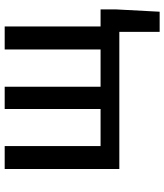

<svg xmlns="http://www.w3.org/2000/svg" viewBox="39 -568 701 819"><g transform="rotate(-90 389.5 -158.5)"><path d="M663 172V0H627V-80H759V-16L749 172ZM78 0V-489H176V-80H334V-489H429V-80H588V-489H686V0Z"/></g></svg>

Font: Source Sans 3 Medium
Style: Regular
Weight: 500
Designer: Paul D. Hunt
Foundry: Adobe
Version: Version 3.052;hotconv 1.1.0;makeotfexe 2.6.0